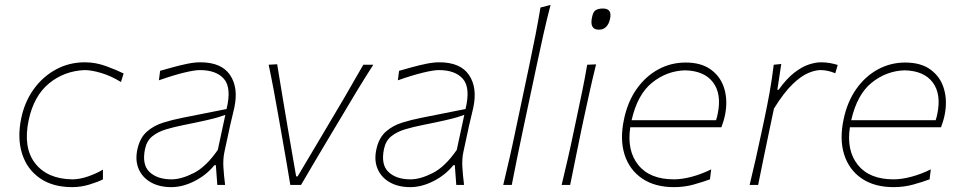

<svg xmlns="http://www.w3.org/2000/svg" viewBox="-20 -760 3949 789"><path d="M277 9Q196.5 9 143.8 -27.8Q91 -64.5 70.8 -128.2Q50.5 -192 67 -273Q81 -341 118.2 -393Q155.5 -445 209.8 -474.5Q264 -504 329 -504Q372.5 -504 415.2 -488.5Q458 -473 488 -458L477 -423Q436.5 -448 396.2 -460Q356 -472 328 -472Q243.5 -468.5 181.2 -417Q119 -365.5 98 -267Q74 -154 124.2 -89.2Q174.5 -24.5 277 -23Q307 -23 341.2 -34.8Q375.5 -46.5 403 -63V-23Q383 -12.5 347.8 -1.8Q312.5 9 277 9Z M684 9Q634.5 9 599.5 -11Q564.5 -31 549.5 -66.5Q534.5 -102 545 -148Q555.5 -194.5 583.8 -219.2Q612 -244 650.5 -256Q689 -268 730 -276L911 -312Q932 -398.5 900.8 -435.2Q869.5 -472 801 -472Q780 -472 736.2 -461.5Q692.5 -451 633 -430L638 -469Q661.5 -475.5 691 -483.8Q720.5 -492 750 -498Q779.5 -504 803 -504Q890 -504 925.2 -452Q960.5 -400 943 -318Q938.5 -297 932 -271Q925.5 -245 918.5 -211L902.5 -137Q896 -107 898 -73.5Q900 -40 905 0H873L867 -81H861Q827.5 -40 779 -15.5Q730.5 9 684 9ZM685 -23Q725 -23 776 -48.8Q827 -74.5 875 -144L906 -288Q895.5 -284 878.5 -278.8Q861.5 -273.5 827.8 -265.8Q794 -258 734 -246Q696 -238.5 662.5 -228.5Q629 -218.5 606 -200Q583 -181.5 576 -148Q562.5 -83.5 594.5 -53.2Q626.5 -23 685 -23Z M1173 0Q1165.5 -46 1157.2 -94Q1149 -142 1141 -187L1125.5 -275Q1116 -329 1105.8 -384.5Q1095.5 -440 1084 -494L1119 -496Q1130.5 -425 1142 -356.2Q1153.5 -287.5 1166 -214L1197 -35H1203L1310 -215Q1353 -286.5 1393.2 -355.5Q1433.5 -424.5 1473 -494H1514Q1479 -439.5 1445.2 -383.8Q1411.5 -328 1379 -273L1326 -184.5Q1298.5 -138 1271.2 -92.2Q1244 -46.5 1217 0Z M1666 9Q1616.5 9 1581.5 -11Q1546.5 -31 1531.5 -66.5Q1516.5 -102 1527 -148Q1537.5 -194.5 1565.8 -219.2Q1594 -244 1632.5 -256Q1671 -268 1712 -276L1893 -312Q1914 -398.5 1882.8 -435.2Q1851.5 -472 1783 -472Q1762 -472 1718.2 -461.5Q1674.5 -451 1615 -430L1620 -469Q1643.5 -475.5 1673 -483.8Q1702.5 -492 1732 -498Q1761.5 -504 1785 -504Q1872 -504 1907.2 -452Q1942.5 -400 1925 -318Q1920.5 -297 1914 -271Q1907.5 -245 1900.5 -211L1884.5 -137Q1878 -107 1880 -73.5Q1882 -40 1887 0H1855L1849 -81H1843Q1809.5 -40 1761 -15.5Q1712.5 9 1666 9ZM1667 -23Q1707 -23 1758 -48.8Q1809 -74.5 1857 -144L1888 -288Q1877.5 -284 1860.5 -278.8Q1843.5 -273.5 1809.8 -265.8Q1776 -258 1716 -246Q1678 -238.5 1644.5 -228.5Q1611 -218.5 1588 -200Q1565 -181.5 1558 -148Q1544.5 -83.5 1576.5 -53.2Q1608.5 -23 1667 -23Z M2048 0Q2061.5 -56.5 2073.5 -108.8Q2085.5 -161 2098 -221.5L2155.5 -493.5Q2169 -557 2180.5 -616Q2192 -675 2201 -729L2242.5 -740Q2226.5 -678.5 2213 -618.2Q2199.5 -558 2186 -494L2128 -221Q2115 -159.5 2104.5 -108Q2094 -56.5 2083 0Z M2288 0Q2301.5 -56.5 2313.5 -108.5Q2325.5 -160.5 2338 -221L2348.5 -270.5Q2361.5 -332 2372.5 -385Q2383.5 -438 2393 -494L2429.5 -495.5Q2415.5 -439 2403.8 -386.2Q2392 -333.5 2378.5 -270.5L2368 -221Q2355.5 -160.5 2345 -108.5Q2334.5 -56.5 2323 0ZM2441 -638Q2400 -638 2414 -694Q2418.5 -713 2429.2 -719Q2440 -725 2458 -725Q2496 -725 2487 -683Q2477 -638 2441 -638Z M2749.5 9Q2671 9 2618.8 -26.5Q2566.5 -62 2546.5 -125Q2526.5 -188 2544.5 -271Q2559.5 -342 2596 -394Q2632.5 -446 2684.5 -474.5Q2736.5 -503 2797.5 -503Q2862.5 -503 2902.5 -473.2Q2942.5 -443.5 2956.8 -394.5Q2971 -345.5 2959.5 -288Q2957.5 -277 2953 -262.2Q2948.5 -247.5 2944.5 -237H2570Q2555.5 -141 2603 -82Q2650.5 -23 2749.5 -23Q2782 -23 2822 -33.5Q2862 -44 2902.5 -64L2897.5 -23Q2869 -12.5 2831 -1.8Q2793 9 2749.5 9ZM2795.5 -471Q2720.5 -469 2660 -420.5Q2599.5 -372 2575.5 -266H2922.5Q2927 -279.5 2929.5 -293Q2946 -374 2910.2 -421.5Q2874.5 -469 2795.5 -471Z M3060.5 0Q3074 -56.5 3085.8 -108Q3097.5 -159.5 3110.5 -221L3121 -270.5Q3132.5 -324 3142.8 -381.2Q3153 -438.5 3159.5 -494L3190.5 -497L3174.5 -391H3179.5Q3212.5 -437 3244.2 -461.5Q3276 -486 3304 -495Q3332 -504 3353.5 -504Q3372.5 -504 3390.8 -500.8Q3409 -497.5 3422.5 -493L3412.5 -459Q3394 -466.5 3379.5 -469.2Q3365 -472 3351.5 -472Q3330.5 -472 3301.5 -460Q3272.5 -448 3237 -414Q3201.5 -380 3160.5 -314L3141 -221.5Q3128 -160.5 3117.5 -108.5Q3107 -56.5 3095.5 0Z M3652 9Q3573.5 9 3521.2 -26.5Q3469 -62 3449 -125Q3429 -188 3447 -271Q3462 -342 3498.5 -394Q3535 -446 3587 -474.5Q3639 -503 3700 -503Q3765 -503 3805 -473.2Q3845 -443.5 3859.2 -394.5Q3873.5 -345.5 3862 -288Q3860 -277 3855.5 -262.2Q3851 -247.5 3847 -237H3472.5Q3458 -141 3505.5 -82Q3553 -23 3652 -23Q3684.5 -23 3724.5 -33.5Q3764.5 -44 3805 -64L3800 -23Q3771.5 -12.5 3733.5 -1.8Q3695.5 9 3652 9ZM3698 -471Q3623 -469 3562.5 -420.5Q3502 -372 3478 -266H3825Q3829.5 -279.5 3832 -293Q3848.5 -374 3812.8 -421.5Q3777 -469 3698 -471Z"/></svg>

Font: Commissioner Flair Thin
Style: Italic
Weight: 100
Italic angle: -12°
Designer: Kostas Bartsokas
Foundry: Kostas Bartsokas
Version: Version 1.000; ttfautohint (v1.8.3)